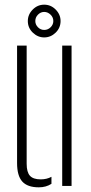

<svg xmlns="http://www.w3.org/2000/svg" viewBox="-20 -795 388 821"><path d="M53 -98V-600H94V-95Q94 -59 108 -43.5Q122 -28 154 -28Q180 -28 200 -39V-9Q177 6 146 6Q97.5 6 75.2 -18.8Q53 -43.5 53 -98ZM246 0V-600H286V0ZM169 -635Q141.5 -635 120.2 -655.5Q99 -676 99 -705Q99 -733 119.8 -754Q140.5 -775 169 -775Q197.5 -775 218.2 -754Q239 -733 239 -705Q239 -676 218 -655.5Q197 -635 169 -635ZM169 -667Q185 -667 196.5 -678.5Q208 -690 208 -705Q208 -721 196 -732.5Q184 -744 169 -744Q154 -744 142.5 -732.5Q131 -721 131 -705Q131 -690 142.2 -678.5Q153.5 -667 169 -667Z"/></svg>

Font: Big Shoulders Stencil Text SC Thin
Style: Regular
Weight: 100
Designer: Patric King
Foundry: XO Type Co
Version: Version 2.001